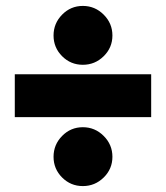

<svg xmlns="http://www.w3.org/2000/svg" viewBox="-20 -669 561 649"><path d="M30 -273V-418H491V-273ZM330.5 -69Q301 -40 260 -40Q219 -40 190 -69Q161 -98 161 -139Q161 -180 190 -209.5Q219 -239 260 -239Q301 -239 330.5 -209.5Q360 -180 360 -139Q360 -98 330.5 -69ZM330.5 -479Q301 -450 260 -450Q219 -450 190 -479Q161 -508 161 -549Q161 -590 190 -619.5Q219 -649 260 -649Q301 -649 330.5 -619.5Q360 -590 360 -549Q360 -508 330.5 -479Z"/></svg>

Font: Roundo
Style: Bold
Weight: 700
Designer: Namrata Goyal (Gurmukhi), Shiva Nallaperumal (Latin)
Foundry: Indian Type Foundry
Version: Version 1.000;PS 1.0;hotconv 1.0.88;makeotf.lib2.5.647800